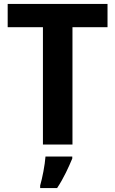

<svg xmlns="http://www.w3.org/2000/svg" viewBox="-20 -734 586 975"><path d="M348 0V-596H526V-714H19V-596H198V0ZM347 61H211C208 104 195 170 184 208V221H270C304 170 329 114 347 71Z"/></svg>

Font: Noto Sans Display
Style: Bold
Weight: 700
Designer: Monotype Design Team
Foundry: Monotype Imaging Inc.
Version: Version 1.900